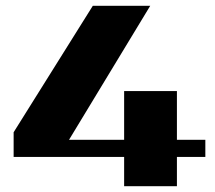

<svg xmlns="http://www.w3.org/2000/svg" viewBox="-20 -642 742 662"><path d="M688 -160V-101H590V0H408V-101H27V-186L300 -622H498L218 -160H408V-328H590V-160Z"/></svg>

Font: Sarpanch ExtraBold
Style: Regular
Weight: 800
Designer: Manushi Parikh (Devanagari and Latin), Jyotish Sonowal (Devanagari)
Foundry: Indian Type Foundry
Version: Version 2.004;PS 1.0;hotconv 1.0.78;makeotf.lib2.5.61930; tt